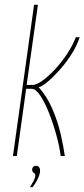

<svg xmlns="http://www.w3.org/2000/svg" viewBox="-20 -650 352 800"><path d="M34 0 122 -630H138L91 -296H115Q132 -296 157 -314Q182 -332 209.5 -361.5Q237 -391 260 -426Q283 -461 296 -495H312Q299 -456 275 -419.5Q251 -383 224 -353.5Q197 -324 174.5 -306Q152 -288 141 -287Q176 -248 198.5 -195.5Q221 -143 233 -90.5Q245 -38 250 0H233Q228 -39 215 -86.5Q202 -134 184.5 -178.5Q167 -223 148 -251.5Q129 -280 112 -280H89L50 0ZM105 130Q110 122 118.5 106.5Q127 91 127 81Q127 73 120.5 70Q114 67 114 55Q114 50 118 45.5Q122 41 129 41Q139 41 143 46.5Q147 52 147 60Q147 76 137 96Q127 116 116 130Z"/></svg>

Font: Alumni Sans Pinstripe
Style: Italic
Weight: 400
Italic angle: -8°
Designer: Robert E. Leuschke
Foundry: Robert E. Leuschke
Version: Version 1.010; ttfautohint (v1.8.4.7-5d5b)